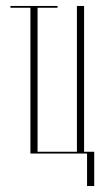

<svg xmlns="http://www.w3.org/2000/svg" viewBox="-20 -515 348 644"><path d="M82 -489H15V-495H173V-489H106V-6H238V-495H262V-6H296V109H272V0H82Z"/></svg>

Font: Moniqa Thin Display
Style: Regular
Weight: 100
Designer: Rajesh Rajput
Foundry: Rajesh Rajput
Version: Version 1.000